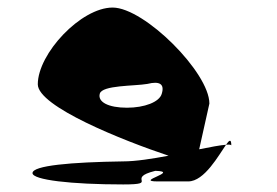

<svg xmlns="http://www.w3.org/2000/svg" viewBox="-20 -732 733 508"><path d="M66 -274C66 -256 168 -244 306 -244C404 -244 310 -260 391 -280C458 -278 334 -252 397 -252H478C521 -252 559 -322 578 -349C563 -348 537 -343 507 -337L534 -458C534 -540 362 -712 278 -712C194 -712 80 -590 80 -509C80 -450 306 -360 426 -320C383 -312 339 -305 306 -305C168 -303 66 -294 66 -274ZM244 -484C250 -507 336 -504 370 -510C402 -518 416 -510 408 -484C402 -462 362 -447 316 -447C267 -447 238 -462 244 -484ZM578 -349C587 -350 592 -349 592 -347C592 -365 587 -362 578 -349Z"/></svg>

Font: Ampere
Style: SC
Weight: 400
Version: Version 1